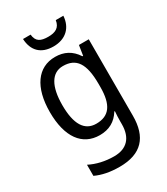

<svg xmlns="http://www.w3.org/2000/svg" viewBox="-235 -841 1029 1183"><g transform="rotate(-30 279.5 -250.0)"><path d="M419 -740H365C358 -689 323 -674 275 -674C221 -674 191 -688 186 -740H132C136 -656 184 -606 273 -606C361 -606 414 -659 419 -740ZM247 -546C124 -546 50 -443 50 -267C50 -89 123 10 247 10C313 10 362 -17 396 -72H400C398 -53 397 -18 397 0V19C397 117 346 167 258 167C194 167 135 153 86 128V207C133 229 188 240 255 240C411 240 482 159 482 8V-536H412L401 -465H396C360 -521 310 -546 247 -546ZM261 -473C355 -473 397 -413 397 -268V-246C397 -119 355 -62 263 -62C180 -62 138 -130 138 -266C138 -399 181 -473 261 -473Z"/></g></svg>

Font: Noto Sans Ethiopic SemiCondensed
Style: Regular
Weight: 400
Width: 4
Designer: Monotype Design Team
Foundry: Monotype Imaging Inc.
Version: Version 2.102